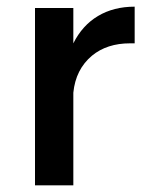

<svg xmlns="http://www.w3.org/2000/svg" viewBox="-20 -556 434 576"><path d="M384 -536V-426H370Q301 -426 256 -389Q207 -348 200 -278V0H85V-532H200V-426Q227 -480 274 -508Q321 -536 384 -536Z"/></svg>

Font: Sapa
Style: Regular
Weight: 400
Version: Version 1.20 June 8, 2016